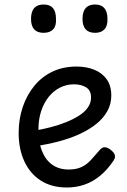

<svg xmlns="http://www.w3.org/2000/svg" viewBox="-20 -815 566 854"><path d="M277 19Q210 19 162 -11.5Q114 -42 88.5 -97Q63 -152 63 -224Q63 -285 81 -338.5Q99 -392 132.5 -433Q166 -474 213.5 -496.5Q261 -519 321 -519Q364 -519 399 -505Q434 -491 454.5 -462.5Q475 -434 475 -390Q475 -352 457 -320Q439 -288 407.5 -263Q376 -238 333.5 -218.5Q291 -199 241.5 -186Q192 -173 138 -165L135 -234Q169 -240 204.5 -249Q240 -258 272.5 -271Q305 -284 330.5 -300Q356 -316 370.5 -336.5Q385 -357 385 -381Q385 -413 363 -426.5Q341 -440 309 -440Q276 -440 247 -425.5Q218 -411 196.5 -384Q175 -357 163 -320.5Q151 -284 151 -240Q151 -182 167 -142.5Q183 -103 213 -82Q243 -61 285 -61Q320 -61 343.5 -72.5Q367 -84 385 -104Q403 -124 422 -146Q434 -161 447 -160Q460 -159 473 -148Q487 -137 490.5 -126Q494 -115 486 -102Q458 -60 425 -33Q392 -6 355 6.5Q318 19 277 19ZM174 -669Q146 -669 132 -684.5Q118 -700 118 -731Q118 -763 132 -779Q146 -795 174 -795Q202 -795 215.5 -779Q229 -763 229 -731Q231 -700 216.5 -684.5Q202 -669 174 -669ZM403 -669Q375 -669 361 -684.5Q347 -700 347 -731Q347 -763 361 -779Q375 -795 403 -795Q430 -795 444 -779Q458 -763 458 -731Q459 -700 444.5 -684.5Q430 -669 403 -669Z"/></svg>

Font: Playwrite GB S
Style: Regular
Weight: 400
Designer: Veronika Burian, José Scaglione
Foundry: TypeTogether
Version: Version 1.000